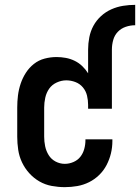

<svg xmlns="http://www.w3.org/2000/svg" viewBox="-20 -763 577 791"><path d="M343 -559Q343 -584 348 -609.5Q353 -635 365 -657Q377 -679 396 -696.5Q415 -714 438.5 -724.5Q462 -735 487 -739Q512 -743 537 -743V-659Q517 -659 498 -652.5Q479 -646 465.5 -632Q452 -618 446.5 -598.5Q441 -579 441 -559ZM247 8Q220 8 193 3Q166 -2 142.5 -15.5Q119 -29 100.5 -49.5Q82 -70 70.5 -94.5Q59 -119 55 -146Q51 -173 51 -200V-320Q51 -345 54 -369.5Q57 -394 65 -418Q73 -442 86.5 -463Q100 -484 119.5 -499.5Q139 -515 163.5 -521.5Q188 -528 213 -528Q232 -528 251 -524.5Q270 -521 287.5 -512.5Q305 -504 319 -490.5Q333 -477 343 -461V-559H441V-315H343V-331Q343 -350 338.5 -369Q334 -388 321.5 -403Q309 -418 290.5 -425Q272 -432 253 -432Q233 -432 213.5 -423Q194 -414 182.5 -397.5Q171 -381 166.5 -360.5Q162 -340 162 -320V-200Q162 -180 166 -160.5Q170 -141 180.5 -124Q191 -107 209 -97.5Q227 -88 247 -88Q265 -88 282.5 -95.5Q300 -103 311 -117Q322 -131 327 -149Q332 -167 332 -186V-189H443V-182Q443 -156 437 -131Q431 -106 419 -83Q407 -60 388.5 -42Q370 -24 347 -12.5Q324 -1 298.5 3.5Q273 8 247 8Z"/></svg>

Font: Moesevka
Style: Bold
Weight: 700
Monospace: yes
Designer: Belleve Invis
Foundry: Belleve Invis
Version: Version 32.5.0; ttfautohint (v1.8.4)